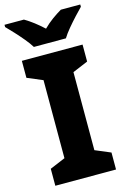

<svg xmlns="http://www.w3.org/2000/svg" viewBox="-146 -996 708 1060"><g transform="rotate(-15 208.5 -465.5)"><path d="M380 0H33V-97L121 -134V-580L33 -617V-714H380V-617L292 -580V-134L380 -97ZM117 -771Q103 -794 80.5 -821Q58 -848 34.5 -873.5Q11 -899 -8 -918V-931H103Q130 -915 155.5 -895.5Q181 -876 208 -851Q233 -876 260.5 -896Q288 -916 314 -931H425V-918Q407 -900 383.5 -874.5Q360 -849 337 -821.5Q314 -794 300 -771Z"/></g></svg>

Font: Noto Sans ExtraBold
Style: Regular
Weight: 800
Designer: Monotype Design Team
Foundry: Monotype Imaging Inc.
Version: Version 2.007